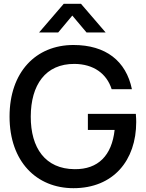

<svg xmlns="http://www.w3.org/2000/svg" viewBox="-20 -970 763 1005"><path d="M364.5 15C574 15 693 -131 693 -331.5C693 -336.5 692.5 -361.5 691 -374H440V-290H580C565.5 -156.5 494 -83 370.5 -84.5C217.5 -85.5 140.5 -195 141 -360C141.5 -525 217.5 -636.5 370.5 -635.5C469.5 -634.5 538.5 -585 564.5 -503H670.5C640 -651 533.5 -734.5 364.5 -734.5C167.5 -734.5 30 -592.5 30 -360C30 -124 171.5 15 364.5 15ZM184.5 -800H284.5L358.5 -888.5L433 -800H533L404 -950H313.5Z"/></svg>

Font: Eudonet SemiBold
Style: Regular
Weight: 600
Designer: Mikhail Sharanda
Foundry: Mikhail Sharanda
Version: Version 4.503;Glyphs 3.1.2 (3151)